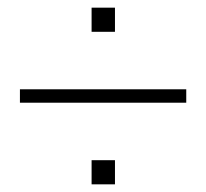

<svg xmlns="http://www.w3.org/2000/svg" viewBox="-20 -535 538 501"><path d="M32 -267V-302H466V-267ZM219 -54V-117H280V-54ZM219 -452V-515H280V-452Z"/></svg>

Font: Nunito Sans 12pt ExtraLight Condensed
Style: Regular
Weight: 200
Width: 3
Version: Version 3.101;gftools[0.9.27]